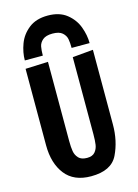

<svg xmlns="http://www.w3.org/2000/svg" viewBox="-150 -1111 868 1205"><g transform="rotate(-15 284.0 -508.5)"><path d="M64 -247V-744L211 -750V-235Q211 -196 215.5 -169Q220 -142 238 -123Q256 -104 293 -104Q328 -104 344.5 -123.5Q361 -143 365 -169.5Q369 -196 369 -237V-738L503 -750V-264Q503 -158 461.5 -72Q420 14 288 14Q176 14 120 -58Q64 -130 64 -247ZM284 -1031Q360 -1031 407 -993.5Q454 -956 474 -902Q494 -848 494 -796H377Q377 -830 372.5 -854Q368 -878 347.5 -896Q327 -914 284 -914Q241 -914 220 -896Q199 -878 194.5 -854Q190 -830 190 -796H73Q73 -848 93 -902Q113 -956 160.5 -993.5Q208 -1031 284 -1031Z"/></g></svg>

Font: Francois One
Style: Regular
Weight: 400
Designer: Vernon Adams
Foundry: Vernon Adams
Version: Version 2.000